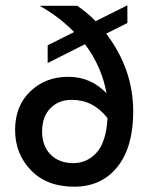

<svg xmlns="http://www.w3.org/2000/svg" viewBox="-20 -696 568 725"><path d="M386 -250Q332 -319 251 -319Q201 -319 170 -287Q139 -255 139 -199.5Q139 -144 171.5 -112Q204 -80 256.5 -80Q309 -80 345 -120Q381 -160 386 -250ZM483 -275Q483 -140 423 -65.5Q363 9 260 9Q157 9 97 -53Q37 -115 37 -205.5Q37 -296 94.5 -351Q152 -406 237.5 -406Q323 -406 382 -344Q365 -443 301 -529L160 -458V-525L260 -575Q203 -633 130 -674H272Q309 -649 341 -616L461 -676V-609L381 -569Q483 -435 483 -275Z"/></svg>

Font: Hind Mysuru Medium
Style: Regular
Weight: 500
Designer: Manushi Parikh, Hitesh Malaviya
Foundry: Indian Type Foundry
Version: Version 0.703;PS 1.0;hotconv 1.0.86;makeotf.lib2.5.63406